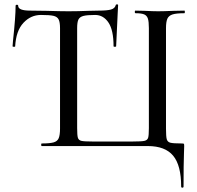

<svg xmlns="http://www.w3.org/2000/svg" viewBox="-20 -674 909 886"><path d="M662 0H173Q170 0 170 -6Q170 -12 173 -12Q210 -12 227.5 -17Q245 -22 251 -36.5Q257 -51 257 -81V-544Q257 -572 250.5 -584.5Q244 -597 226.5 -601Q209 -605 169 -605Q122 -605 88 -568.5Q54 -532 50 -460Q50 -458 44 -458Q38 -458 38 -461Q39 -467 39 -473Q39 -479 40 -486Q52 -596 52 -647Q52 -652 58 -652Q64 -652 64 -647Q64 -625 119 -625L195 -624Q259 -622 296 -622Q340 -622 388 -624L437 -625Q474 -625 492 -630Q510 -635 514 -650Q515 -654 520 -654Q525 -654 525 -650Q525 -643 523 -611Q520 -558 516 -461Q516 -458 510 -458Q504 -458 504 -461Q504 -535 480.5 -570Q457 -605 419 -605Q382 -605 365 -600.5Q348 -596 342 -584Q336 -572 336 -544V-83Q336 -49 339.5 -38Q343 -27 355.5 -24Q368 -21 406 -21H593Q633 -21 646.5 -24Q660 -27 663.5 -38Q667 -49 667 -83V-544Q667 -574 662.5 -588Q658 -602 645.5 -607.5Q633 -613 605 -613Q602 -613 602 -619Q602 -625 605 -625L648 -624Q686 -622 710 -622Q736 -622 780 -624L831 -625Q833 -625 833 -619Q833 -613 831 -613Q794 -613 776.5 -607.5Q759 -602 752.5 -588Q746 -574 746 -544V-81Q746 -44 749.5 -31.5Q753 -19 766 -15.5Q779 -12 818 -12Q827 -12 828.5 -10.5Q830 -9 830 0Q830 19 829 32Q827 84 827 187Q827 192 821.5 192Q816 192 816 187Q816 89 779 44.5Q742 0 662 0Z"/></svg>

Font: Cormorant Infant Medium
Style: Regular
Weight: 500
Designer: Christian Thalmann (Catharsis Fonts)
Foundry: Catharsis Fonts
Version: Version 4.000